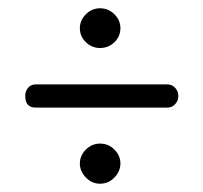

<svg xmlns="http://www.w3.org/2000/svg" viewBox="-20 -472 491 464"><path d="M41 -240Q41 -252 48 -260Q55 -268 66 -268H385Q395 -268 403 -260Q411 -252 411 -240Q411 -228 403 -220Q395 -212 385 -212H66Q41 -212 41 -240ZM187.5 -110.5Q202 -125 222 -125Q242 -125 256.5 -110.5Q271 -96 271 -77Q271 -58 256.5 -43Q242 -28 222 -28Q202 -28 187.5 -43Q173 -58 173 -77Q173 -96 187.5 -110.5ZM271 -404Q271 -384 256.5 -370Q242 -356 222 -356Q202 -356 187.5 -370Q173 -384 173 -404Q173 -423 187.5 -437.5Q202 -452 222 -452Q242 -452 256.5 -437.5Q271 -423 271 -404Z"/></svg>

Font: Dosis
Style: Regular
Weight: 400
Designer: Edgar Tolentino, Pablo Impallari, Igino Marini
Foundry: Edgar Tolentino, Pablo Impallari, Igino Marini
Version: Version 1.007